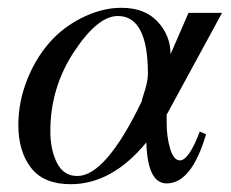

<svg xmlns="http://www.w3.org/2000/svg" viewBox="-20 -461 592 492"><path d="M549 -428 407 -167V-149Q407 -110 416 -80Q425 -50 441 -50Q464 -50 492 -124L508 -117Q471 9 407 9Q358 9 355 -96Q267 11 161 11Q92 11 59.5 -31Q27 -73 27 -141Q27 -202 51.5 -261.5Q76 -321 118 -364Q152 -398 198.5 -419.5Q245 -441 291 -441Q351 -441 384 -405.5Q417 -370 417 -322L463 -428ZM359 -272Q359 -420 282 -420Q230 -420 169.5 -328Q109 -236 109 -125Q109 -77 126 -43.5Q143 -10 178 -10Q251 -10 343 -201Q344 -207 348.5 -220.5Q353 -234 356 -247Q359 -260 359 -272Z"/></svg>

Font: STIX MathJax Main
Style: Italic
Weight: 400
Italic angle: -16.33°
Designer: MicroPress Inc., with final additions and corrections provided by Coen Hoffman, Elsevier (retired)
Version: Version 1.1.1